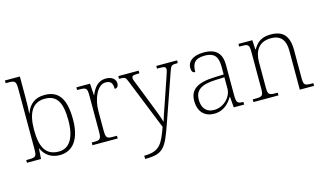

<svg xmlns="http://www.w3.org/2000/svg" viewBox="-108 -1117 2915 1713"><g transform="rotate(-15 1349.5 -260.0)"><path d="M322 10C441 10 517 -82 517 -267C517 -460 456 -544 327 -544C238 -544 183 -499 156 -421H153C157 -461 158 -526 158 -563V-760H20V-735H46C102 -735 116 -730 116 -659V-98C116 -30 105 -25 38 -25H20V0H150L156 -95H159C188 -28 246 10 322 10ZM322 -23C197 -23 157 -114 157 -269C157 -422 206 -511 321 -511C432 -511 475 -436 475 -270C475 -112 421 -23 322 -23Z M625 0H858V-25H825C768 -25 755 -30 755 -100V-280C755 -393 805 -511 882 -511C926 -511 947 -492 947 -434C972 -434 983 -452 983 -475C983 -515 950 -544 894 -544C815 -544 779 -485 755 -427H753L746 -536H620V-511H635C702 -511 713 -506 713 -439V-101C713 -30 699 -25 643 -25H625Z M1047 210V240H1050C1216 240 1243 194 1315 -12L1470 -457C1487 -508 1494 -511 1547 -511H1550V-536H1358V-511H1389C1430 -511 1439 -503 1439 -484C1439 -472 1431 -447 1421 -419L1339 -179C1319 -122 1304 -79 1292 -37C1281 -80 1250 -157 1227 -216L1152 -407C1133 -455 1125 -472 1125 -485C1125 -503 1134 -511 1174 -511H1195V-536H1007V-511H1010C1062 -511 1067 -508 1085 -462L1272 4C1219 149 1192 210 1047 210Z M1748 10C1843 10 1892 -54 1919 -100H1922L1930 0H2026V-25H2020C1968 -25 1961 -40 1961 -111V-383C1961 -485 1915 -543 1797 -543C1686 -543 1646 -490 1646 -443C1646 -408 1657 -393 1680 -393C1680 -467 1702 -513 1797 -513C1903 -513 1919 -454 1919 -371V-307L1836 -304C1677 -299 1604 -252 1604 -147C1604 -39 1667 10 1748 10ZM1756 -23C1678 -23 1646 -78 1646 -145C1646 -225 1691 -273 1838 -278L1919 -281V-174C1919 -104 1849 -23 1756 -23Z M2112 0H2343V-25H2329C2263 -25 2252 -30 2252 -97V-331C2252 -419 2286 -510 2409 -510C2506 -510 2540 -449 2540 -361V0H2672V-25H2659C2592 -25 2582 -30 2582 -98V-356C2582 -483 2530 -543 2417 -543C2345 -543 2295 -522 2254 -450H2250L2245 -536H2117V-511H2140C2197 -511 2210 -505 2210 -439V-98C2210 -30 2199 -25 2132 -25H2112Z"/></g></svg>

Font: Noto Serif Sinhala ExtraLight
Style: Regular
Weight: 200
Designer: Jelle Bosma - Monotype Design Team
Foundry: Monotype Imaging Inc.
Version: Version 2.007